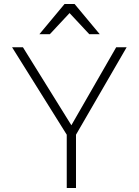

<svg xmlns="http://www.w3.org/2000/svg" viewBox="-20 -935 690 955"><path d="M312 -265 40 -700H94L335 -312L558 -700H610L358 -265V0H312ZM301 -915H351L476 -765H424L326 -870L228 -765H176Z"/></svg>

Font: PT Root UI Light
Style: Regular
Weight: 300
Designer: Vitaly Kuzmin
Foundry: ParaType Ltd.
Version: Version 2.000G